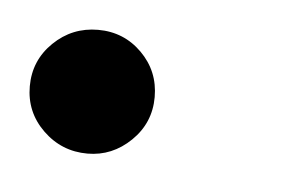

<svg xmlns="http://www.w3.org/2000/svg" viewBox="-30 -126 251 170"><g transform="rotate(5 95.5 -41.0)"><path d="M52 14Q29 14 12.5 -2Q-4 -18 -4 -41Q-4 -64 12.5 -80Q29 -96 52 -96Q75 -96 91 -80Q107 -64 107 -41Q107 -18 90.5 -2Q74 14 52 14Z"/></g></svg>

Font: Nacelle Light
Style: Italic
Weight: 300
Italic angle: -12°
Designer: Sora Sagano
Foundry: Sora Sagano
Version: Version 1.000;FEAKit 1.0